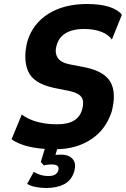

<svg xmlns="http://www.w3.org/2000/svg" viewBox="-20 -736 633 961"><path d="M254 11Q207 11 164 5Q121 -1 88.5 -13Q56 -25 38 -39L89 -163Q105 -150 132.5 -138Q160 -126 194 -120Q228 -114 264 -114Q301 -114 326.5 -122Q352 -130 368.5 -147Q385 -164 392 -191Q399 -219 394 -236.5Q389 -254 372.5 -264Q356 -274 330 -280L246 -297Q145 -320 120 -381Q95 -442 117 -529Q131 -575 158 -609.5Q185 -644 224 -668Q263 -692 311 -704Q359 -716 415 -716Q484 -716 528.5 -701Q573 -686 590 -662L540 -538Q523 -563 486.5 -577Q450 -591 400 -591Q366 -591 337.5 -582.5Q309 -574 290 -555.5Q271 -537 263 -508Q253 -473 268 -448Q283 -423 328 -414L411 -398Q505 -377 534 -323.5Q563 -270 539 -177Q524 -132 499 -98Q474 -64 437.5 -39.5Q401 -15 356 -2Q311 11 254 11ZM210 205Q187 205 159.5 200Q132 195 116 184L149 124Q161 132 180 138.5Q199 145 224 145Q243 145 255.5 138Q268 131 272 116Q276 99 266 93Q256 87 240 87Q233 87 220 88Q207 89 200 92L184 75L213 -20H275L251 62L227 46Q235 42 252 40Q269 38 288 38Q308 38 325.5 46Q343 54 351.5 72Q360 90 352 120Q339 166 302 185.5Q265 205 210 205Z"/></svg>

Font: Nunito Sans 7pt Condensed ExtraBold
Style: Italic
Weight: 800
Width: 3
Italic angle: -9°
Designer: Vernon Adams
Foundry: Vernon Adams
Version: Version 3.101;gftools[0.9.27]